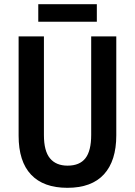

<svg xmlns="http://www.w3.org/2000/svg" viewBox="-20 -888 645 918"><path d="M536 -241Q536 -119 477 -54.5Q418 10 302 10Q188 10 128.5 -53Q69 -116 69 -239V-714H190V-242Q190 -166 219 -131Q248 -96 303 -96Q361 -96 388.5 -131.5Q416 -167 416 -243V-714H536ZM443 -868V-784H163V-868Z"/></svg>

Font: Noto Sans Myanmar UI Condensed SemiBold
Style: Regular
Weight: 600
Width: 3
Designer: Monotype Design Team
Foundry: Monotype Imaging Inc.
Version: Version 2.103; ttfautohint (v1.8.4.7-5d5b)